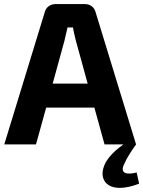

<svg xmlns="http://www.w3.org/2000/svg" viewBox="-20 -710 704 944"><path d="M652 138C602 151 570 142 589 100C606 61 627 31 649 0L450 -650C444 -675 423 -690 397 -690H253C228 -690 206 -675 200 -650L1 0H157L207 -181H444L494 0H587C530 40 500 79 490 111C465 182 519 249 664 193ZM411 -299H239L297 -510C302 -531 307 -554 312 -575H339C342 -554 348 -531 353 -510Z"/></svg>

Font: SnT
Style: Bold
Weight: 700
Designer: Natanael Gama
Version: Version 1.001;PS 001.001;hotconv 1.0.70;makeotf.lib2.5.58329